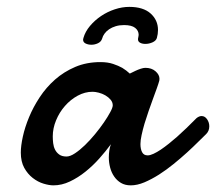

<svg xmlns="http://www.w3.org/2000/svg" viewBox="-20 -540 644 572"><path d="M255.9 -266.6Q232.9 -266.6 211.4 -254.9Q189.9 -243.2 173.3 -224.1Q156.7 -205.1 147 -181.4Q137.2 -157.7 137.2 -133.8Q137.2 -124 138.4 -113.5Q139.6 -103 144 -94.2Q148.4 -85.4 156.5 -79.6Q164.6 -73.7 178.2 -73.7Q189 -73.7 203.4 -83.3Q217.8 -92.8 233.2 -107.7Q248.5 -122.6 263.2 -140.4Q277.8 -158.2 289.6 -175.3Q301.3 -192.4 308.6 -206.1Q315.9 -219.7 315.9 -226.1Q315.9 -235.4 309.6 -242.9Q303.2 -250.5 293.9 -255.9Q284.7 -261.2 274.2 -263.9Q263.7 -266.6 255.9 -266.6ZM594.2 -140.6Q585.4 -132.3 570.8 -117.7Q556.2 -103 537.4 -85.9Q518.6 -68.8 497.3 -51.5Q476.1 -34.2 453.9 -20Q431.6 -5.9 410.2 3.2Q388.7 12.2 369.6 12.2Q352.5 12.2 340.3 4.9Q328.1 -2.4 320.1 -14.2Q312 -25.9 308.1 -40.8Q304.2 -55.7 304.2 -71.3Q304.2 -81.5 305.7 -91.6Q307.1 -101.6 310.5 -110.4Q295.4 -89.8 276.1 -68.1Q256.8 -46.4 234.6 -28.6Q212.4 -10.7 188.2 0.7Q164.1 12.2 139.2 12.2Q126.5 12.2 109.6 7.1Q92.8 2 77.6 -9.8Q62.5 -21.5 52.2 -40Q42 -58.6 42 -85.4Q42 -105.5 48.1 -133.3Q54.2 -161.1 66.7 -191.2Q79.1 -221.2 98.4 -250.5Q117.7 -279.8 144 -303Q170.4 -326.2 204.1 -340.6Q237.8 -355 279.3 -355Q300.8 -355 316.9 -349.6Q333 -344.2 344.2 -337.9Q356.9 -330.1 366.7 -320.8Q375 -325.2 383.8 -329.1Q391.1 -332.5 399.2 -335.2Q407.2 -337.9 413.1 -337.9Q431.6 -337.9 443.4 -327.6Q455.1 -317.4 455.1 -305.2Q455.1 -301.8 454.6 -299.8Q452.1 -290.5 447 -276.4Q441.9 -262.2 435.5 -244.9Q429.2 -227.5 422.6 -208.7Q416 -189.9 410.6 -171.9Q405.3 -153.8 401.9 -137.9Q398.4 -122.1 398.4 -110.8Q398.4 -96.2 403.3 -86.7Q408.2 -77.1 419.9 -77.1Q427.2 -77.1 437.3 -81.8Q447.3 -86.4 459 -94.2Q470.7 -102.1 483.2 -112.1Q495.6 -122.1 507.3 -132.3Q534.7 -156.7 565.4 -188Q573.2 -194.3 580.6 -194.3Q590.3 -194.3 596.9 -184.8Q603.5 -175.3 603.5 -163.6Q603.5 -149.9 594.2 -140.6ZM447.3 -426.8Q444.8 -418.5 434.3 -413.8Q423.8 -409.2 413.1 -409.2Q403.8 -409.2 397.5 -412.6Q391.1 -416 391.1 -422.9Q391.1 -425.8 392.1 -429.4Q393.1 -433.1 393.1 -436Q393.1 -448.7 382.6 -457Q372.1 -465.3 349.6 -465.3Q335.9 -465.3 324.7 -461.9Q313.5 -458.5 305.2 -452.9Q296.9 -447.3 291.5 -439.9Q286.1 -432.6 284.2 -424.8Q281.2 -415.5 271.7 -411.1Q262.2 -406.7 252.4 -406.7Q242.7 -406.7 235.1 -410.4Q227.5 -414.1 227.5 -421.9Q227.5 -422.9 228.5 -426.8Q233.9 -445.8 248 -462.6Q262.2 -479.5 281 -492.2Q299.8 -504.9 321.8 -512.2Q343.8 -519.5 365.2 -519.5Q406.7 -519.5 428.7 -499.8Q450.7 -480 450.7 -450.7Q450.7 -438.5 447.3 -426.8Z"/></svg>

Font: Damion
Style: Regular
Weight: 400
Foundry: vernon adams
Version: Version 1.000